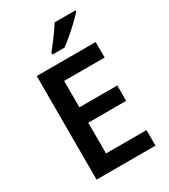

<svg xmlns="http://www.w3.org/2000/svg" viewBox="-224 -1042 1007 1146"><g transform="rotate(-30 279.0 -469.0)"><path d="M499 0H93V-714H499V-607H220V-425H481V-319H220V-107H499ZM489 -928Q472 -910 442 -881Q412 -852 379 -824Q346 -796 321 -778H238V-791Q253 -809 273 -835Q293 -861 312.5 -888.5Q332 -916 345 -938H489Z"/></g></svg>

Font: Noto Sans Medefaidrin SemiBold
Style: Regular
Weight: 600
Designer: Dalton Maag Ltd
Foundry: Dalton Maag Ltd
Version: Version 1.002; ttfautohint (v1.8.4.7-5d5b)